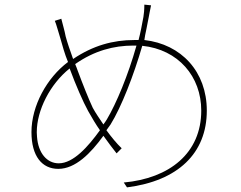

<svg xmlns="http://www.w3.org/2000/svg" viewBox="-20 -783 1040 830"><path d="M874 -305C874 -473 764 -592 604 -610C606 -625 609 -639 612 -653L614 -663C617 -679 620 -694 623 -709C626 -723 628 -738 633 -760L604 -763C604 -741 602 -721 600 -710C594 -678 588 -644 579 -610H561C468 -610 382 -586 296 -528C283 -564 271 -599 264 -625C259 -652 250 -681 245 -702L217 -693C224 -677 232 -645 241 -617C250 -586 259 -551 274 -515C183 -447 116 -326 116 -212C116 -107 162 -53 232 -53C306 -53 372 -120 427 -196C449 -166 466 -142 484 -120L506 -142C484 -163 462 -190 440 -220C446 -228 453 -238 458 -245C505 -321 558 -457 595 -585C751 -569 850 -452 850 -305C850 -121 713 -12 515 6L529 27C749 -1 874 -120 874 -305ZM381 -317C364 -353 338 -418 315 -480L311 -491C309 -496 307 -501 305 -506C388 -564 472 -586 557 -586H570C534 -458 483 -336 442 -267C438 -260 432 -252 427 -245C411 -269 394 -293 381 -317ZM139 -212C139 -306 196 -419 281 -487C308 -414 339 -343 361 -303C378 -273 395 -244 412 -220C361 -149 297 -77 234 -77C183 -77 145 -121 140 -192L139 -210V-212ZM139 -209V-199V-205Z"/></svg>

Font: Glow Sans SC Normal Thin
Style: Regular
Weight: 100
Designer: Ryoko NISHIZUKA (kana, bopomofo & ideographs); Paul D. Hunt (Latin, Greek & Cyrillic); Sandoll Communications, Soo-young
Version: Version 0.93